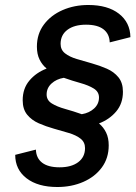

<svg xmlns="http://www.w3.org/2000/svg" viewBox="-20 -740 547 770"><path d="M210 10Q132 10 86.5 -25Q41 -60 41 -119L124 -140Q125 -106 149 -87.5Q173 -69 219 -69Q266 -69 293.5 -89.5Q321 -110 321 -146Q321 -170 303 -184Q285 -198 256.5 -206.5Q228 -215 196 -224Q164 -233 135.5 -245.5Q107 -258 89 -280Q71 -302 71 -338Q71 -385 98 -417Q125 -449 167 -465Q149 -480 138.5 -501.5Q128 -523 128 -553Q128 -604 156 -641.5Q184 -679 231 -699.5Q278 -720 334 -720Q412 -720 457 -685Q502 -650 503 -591L420 -570Q419 -604 395 -622.5Q371 -641 325 -641Q278 -641 250.5 -620.5Q223 -600 223 -564Q223 -540 241 -526Q259 -512 287.5 -503.5Q316 -495 348 -486Q380 -477 408.5 -464.5Q437 -452 455 -430Q473 -408 473 -372Q473 -325 446 -293Q419 -261 377 -245Q395 -230 405.5 -208.5Q416 -187 416 -157Q416 -106 388.5 -68.5Q361 -31 314 -10.5Q267 10 210 10ZM167 -361Q167 -338 188 -325Q209 -312 241.5 -303Q274 -294 308 -282Q338 -287 357.5 -305Q377 -323 377 -349Q377 -372 356 -385Q335 -398 302.5 -407Q270 -416 236 -428Q206 -423 186.5 -405Q167 -387 167 -361Z"/></svg>

Font: Livvic Medium
Style: Italic
Weight: 500
Italic angle: -10°
Designer: Jacques Le Bailly, Baron von Fonthausen
Version: Version 1.001; ttfautohint (v1.8.2)